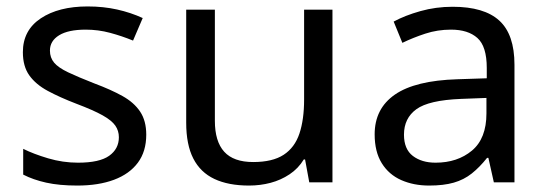

<svg xmlns="http://www.w3.org/2000/svg" viewBox="-20 -566 1698 596"><path d="M434 -148Q434 -96 408 -61Q382 -26 334 -8Q286 10 220 10Q164 10 123.5 1Q83 -8 52 -24V-104Q84 -88 129.5 -74.5Q175 -61 222 -61Q289 -61 319 -82.5Q349 -104 349 -140Q349 -160 338 -176Q327 -192 298.5 -208Q270 -224 217 -244Q165 -264 128 -284Q91 -304 71 -332Q51 -360 51 -404Q51 -472 106.5 -509Q162 -546 252 -546Q301 -546 343.5 -536.5Q386 -527 423 -510L393 -440Q359 -454 322 -464Q285 -474 246 -474Q192 -474 163.5 -456.5Q135 -439 135 -409Q135 -387 148 -371.5Q161 -356 191.5 -341.5Q222 -327 273 -307Q324 -288 360 -268Q396 -248 415 -219.5Q434 -191 434 -148Z M1012 -536V0H940L927 -71H923Q906 -43 879 -25Q852 -7 820 1.5Q788 10 753 10Q689 10 645.5 -10.5Q602 -31 580 -74Q558 -117 558 -185V-536H647V-191Q647 -127 676 -95Q705 -63 766 -63Q826 -63 860.5 -85.5Q895 -108 909.5 -151.5Q924 -195 924 -257V-536Z M1385 -545Q1483 -545 1530 -502Q1577 -459 1577 -365V0H1513L1496 -76H1492Q1469 -47 1444.5 -27.5Q1420 -8 1388.5 1Q1357 10 1312 10Q1264 10 1225.5 -7Q1187 -24 1165 -59.5Q1143 -95 1143 -149Q1143 -229 1206 -272.5Q1269 -316 1400 -320L1491 -323V-355Q1491 -422 1462 -448Q1433 -474 1380 -474Q1338 -474 1300 -461.5Q1262 -449 1229 -433L1202 -499Q1237 -518 1285 -531.5Q1333 -545 1385 -545ZM1411 -259Q1311 -255 1272.5 -227Q1234 -199 1234 -148Q1234 -103 1261.5 -82Q1289 -61 1332 -61Q1400 -61 1445 -98.5Q1490 -136 1490 -214V-262Z"/></svg>

Font: lbangla25
Style: Book
Weight: 400
Designer: Jelle Bosma - Monotype Design Team
Foundry: Monotype Imaging Inc.
Version: Version 2.003